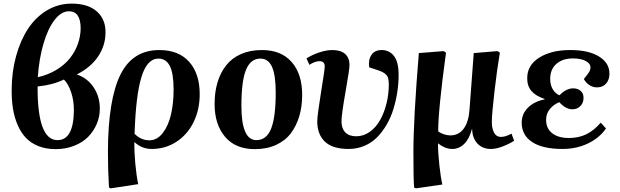

<svg xmlns="http://www.w3.org/2000/svg" viewBox="-20 -802 3395 1052"><path d="M285.2 15.1Q231.9 15.1 190.4 -1.5Q148.9 -18.1 121.6 -47.1Q94.2 -76.2 76.4 -117.7Q58.6 -159.2 51 -206.8Q43.5 -254.4 43.9 -311Q44.4 -408.2 67.9 -493.9Q91.3 -579.6 133.1 -643.6Q174.8 -707.5 236.8 -744.9Q298.8 -782.2 373 -782.2Q461.9 -782.2 510.5 -739.3Q559.1 -696.3 558.1 -624Q558.1 -553.7 518.3 -493.7Q478.5 -433.6 400.9 -394Q459 -374.5 493.2 -323.2Q527.3 -272 526.9 -206.1Q526.9 -162.6 510 -122.8Q493.2 -83 462.9 -52.2Q432.6 -21.5 386.2 -3.2Q339.8 15.1 285.2 15.1ZM187 -378.9Q244.6 -392.1 290 -419.9Q335.4 -447.8 363.8 -483.9Q392.1 -520 406.7 -561.5Q421.4 -603 421.9 -646Q421.9 -740.2 357.9 -740.2Q315.9 -740.2 279.3 -693.1Q242.7 -646 218.5 -563.7Q194.3 -481.4 187 -378.9ZM294.9 -34.2Q383.3 -34.2 384.8 -196.8Q385.3 -249.5 369.9 -296.1Q354.5 -342.8 330.1 -366.2Q270.5 -336.9 186 -328.1Q184.6 -34.2 294.9 -34.2Z M737.3 207 586.9 230 577.1 225.1Q571.3 130.9 571.3 25.9Q572.8 -257.3 639.6 -392.6Q706.5 -527.8 853 -527.8Q959 -527.8 1016.6 -463.1Q1074.2 -398.4 1074.2 -286.1Q1074.2 -200.7 1040.3 -132.1Q1006.3 -63.5 946 -24.7Q885.7 14.2 811 14.2Q757.8 14.2 717.3 -22.9H716.3Q715.3 28.8 721.4 95.2Q727.5 161.6 737.3 207ZM798.3 -33.2Q840.8 -33.2 871.8 -73.2Q902.8 -113.3 917 -175Q931.2 -236.8 931.2 -311Q931.2 -399.4 910.6 -440.2Q890.1 -481 848.1 -481Q786.1 -481 755.1 -380.4Q724.1 -279.8 717.3 -68.8Q752.9 -33.2 798.3 -33.2Z M1376 15.1Q1270 15.1 1212.9 -52.7Q1155.8 -120.6 1155.8 -231.9Q1155.8 -296.9 1171.6 -350.1Q1187.5 -403.3 1218.8 -443.4Q1250 -483.4 1300 -505.6Q1350.1 -527.8 1415.5 -527.8Q1520.5 -527.8 1578.1 -462.2Q1635.7 -396.5 1635.7 -282.2Q1635.7 -219.7 1620.4 -167Q1605 -114.3 1574.5 -73Q1543.9 -31.7 1493.2 -8.3Q1442.4 15.1 1376 15.1ZM1384.8 -34.2Q1440.9 -34.2 1465.8 -97.9Q1490.7 -161.6 1490.7 -293.9Q1490.7 -390.1 1470.5 -435.5Q1450.2 -481 1406.7 -481Q1353.5 -481 1328.1 -419.9Q1302.7 -358.9 1302.7 -222.2Q1302.7 -34.2 1384.8 -34.2Z M1890.1 14.2Q1801.8 14.2 1760 -26.1Q1718.3 -66.4 1718.3 -136.2Q1718.3 -169.4 1738.8 -295.2Q1759.3 -420.9 1759.3 -437Q1759.3 -466.8 1731 -466.8Q1705.6 -466.8 1675.3 -446.8L1659.2 -481.9Q1690.9 -502 1729.7 -514.9Q1768.6 -527.8 1801.3 -527.8Q1847.2 -527.8 1871.1 -506.3Q1895 -484.9 1895 -445.8Q1895 -422.4 1873 -297.9Q1851.1 -173.3 1851.1 -137.2Q1851.1 -98.1 1871.8 -76.7Q1892.6 -55.2 1933.1 -55.2Q1972.7 -55.7 2006.6 -80.1Q2040.5 -104.5 2062.7 -144.3Q2085 -184.1 2097.7 -235.1Q2110.4 -286.1 2110.4 -339.8Q2110.4 -359.4 2106.9 -372.3Q2103.5 -385.3 2094.5 -393.8Q2085.4 -402.3 2075.2 -407.5Q2064.9 -412.6 2045.9 -418.9L2002.9 -433.1Q1997.1 -474.1 2015.1 -501Q2033.2 -527.8 2071.3 -527.8Q2113.3 -527.8 2138.7 -495.1Q2164.1 -462.4 2164.1 -392.1Q2164.1 -344.2 2156.7 -296.6Q2149.4 -249 2135.3 -203.4Q2121.1 -157.7 2098.1 -118.4Q2075.2 -79.1 2045.7 -49.3Q2016.1 -19.5 1976.1 -2.7Q1936 14.2 1890.1 14.2Z M2403.8 209 2258.8 230 2249 225.1Q2245.1 182.6 2245.1 32.2Q2245.1 -149.9 2274.9 -511.2L2411.1 -522L2423.8 -513.2Q2380.9 -201.7 2380.9 -82Q2393.6 -72.3 2412.4 -66.2Q2431.2 -60.1 2446.8 -60.1Q2493.7 -60.1 2521 -97.4Q2548.3 -134.8 2552.7 -204.1L2575.7 -511.2L2706.1 -522L2718.8 -513.2Q2703.6 -424.3 2689.2 -300.3Q2674.8 -176.3 2674.8 -131.8Q2674.8 -97.7 2687.3 -74.7Q2699.7 -51.8 2724.1 -51.8Q2750.5 -51.8 2782.7 -69.8L2796.9 -30.8Q2772.5 -14.6 2735.8 -0.2Q2699.2 14.2 2669.9 14.2Q2624.5 14.2 2596.4 -14.9Q2568.4 -43.9 2566.9 -95.2H2565.9Q2551.3 -40.5 2523.2 -13.2Q2495.1 14.2 2458 14.2Q2436 14.2 2415.3 4.9Q2394.5 -4.4 2380.9 -16.1H2379.9Q2379.9 36.6 2387.5 104.7Q2395 172.9 2403.8 209Z M3062.5 14.2Q2953.1 14.2 2895.8 -23.7Q2838.4 -61.5 2838.4 -129.9Q2838.4 -177.2 2872.1 -211.4Q2905.8 -245.6 2964.4 -257.8V-259.8Q2915.5 -275.9 2891.8 -303.5Q2868.2 -331.1 2868.7 -374Q2868.7 -444.8 2934.6 -486.3Q3000.5 -527.8 3104.5 -527.8Q3205.6 -527.8 3262.9 -491.9Q3320.3 -456.1 3319.3 -396Q3318.4 -362.8 3300 -343Q3281.7 -323.2 3250.5 -323.2Q3227.1 -323.2 3207.8 -336.9Q3188.5 -350.6 3179.2 -369.1Q3201.7 -397 3208.5 -408.4Q3215.3 -419.9 3215.3 -433.1Q3215.3 -454.1 3189 -468Q3162.6 -481.9 3119.6 -481.9Q3062.5 -481.9 3028.6 -452.1Q2994.6 -422.4 2994.6 -369.1Q2994.6 -337.4 3008.3 -313.5Q3022 -289.6 3045.4 -279.8Q3082 -317.9 3120.6 -317.9Q3146 -317.9 3161.9 -303.7Q3177.7 -289.6 3177.2 -265.1Q3177.2 -237.8 3159.7 -220.5Q3142.1 -203.1 3116.2 -203.1Q3080.1 -203.1 3044.4 -242.2Q3013.2 -229.5 2992.7 -204.6Q2972.2 -179.7 2972.2 -145Q2972.2 -98.1 3005.6 -72Q3039.1 -45.9 3097.2 -45.9Q3149.9 -45.9 3191.7 -65.9Q3233.4 -85.9 3271.5 -129.9L3300.3 -98.1Q3264.2 -45.9 3201.4 -15.9Q3138.7 14.2 3062.5 14.2Z"/></svg>

Font: Literata SemiBold
Style: Italic
Weight: 650
Italic angle: -2.39999°
Designer: Latin by Veronika Burian and Jose Scaglione. Greek by Irene Vlachou. Cyrillic by Vera Evstafieva
Foundry: TypeTogether
Version: Version 3.021